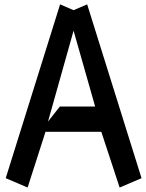

<svg xmlns="http://www.w3.org/2000/svg" viewBox="-20 -842 661 869"><path d="M521.5 6.8 438.5 -245.6H186L105 6.8L5.9 -35.6L252 -822.3L313 -795.9L374.5 -822.3L620.6 -35.6ZM197.3 -292 251 -359.9H410.6L313 -703.1Z"/></svg>

Font: Gap Sans
Style: Bold
Weight: 400
Designer: Alexandre Liziard and Etienne Ozeray
Foundry: Interstices.io
Version: Version 1.610